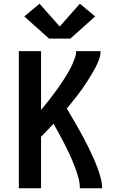

<svg xmlns="http://www.w3.org/2000/svg" viewBox="-20 -1009 640 1029"><path d="M81 0V-735H200V-420Q212 -434 223.5 -448.5Q235 -463 246.5 -477.5Q258 -492 269 -507Q280 -522 291 -537Q302 -552 312 -567.5Q322 -583 332 -599Q342 -615 351 -631Q360 -647 367.5 -664Q375 -681 381.5 -698.5Q388 -716 388 -735H519Q519 -712 511 -690.5Q503 -669 492.5 -649Q482 -629 470.5 -609.5Q459 -590 446.5 -571Q434 -552 421 -533.5Q408 -515 394 -497Q380 -479 366 -461.5Q352 -444 338 -427Q353 -402 368 -376.5Q383 -351 397.5 -325.5Q412 -300 426 -274Q440 -248 453 -221.5Q466 -195 478 -168.5Q490 -142 500.5 -114.5Q511 -87 519 -58Q527 -29 527 0H408Q408 -31 399 -61.5Q390 -92 378.5 -121.5Q367 -151 354 -179.5Q341 -208 326.5 -236Q312 -264 297 -291.5Q282 -319 267 -346Q250 -328 233.5 -310.5Q217 -293 200 -276V0ZM243 -802 110 -921 192 -989 300 -867 408 -989 490 -921 357 -802Z"/></svg>

Font: Zed Sans Extended
Style: Bold
Weight: 700
Width: 7
Designer: Belleve Invis
Foundry: Belleve Invis
Version: Version 1.0.0; ttfautohint (v1.8.4)